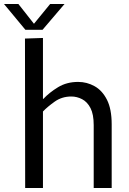

<svg xmlns="http://www.w3.org/2000/svg" viewBox="-55 -941 648 961"><path d="M70 -748 160 -751V-446H162Q192 -478 235.5 -504.5Q279 -531 336 -531Q380 -531 418.5 -509.5Q457 -488 480.5 -441.5Q504 -395 504 -319V0H414V-315Q414 -369 398 -400Q382 -431 356 -444.5Q330 -458 302 -458Q255 -458 219 -432.5Q183 -407 160 -383V0H71ZM72 -792 -35 -921H37L115 -822L196 -921H268L158 -792Z"/></svg>

Font: Murecho
Style: Regular
Weight: 400
Designer: Neil Summerour
Foundry: Positype
Version: Version 1.010; ttfautohint (v1.8.3)